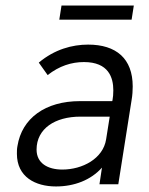

<svg xmlns="http://www.w3.org/2000/svg" viewBox="-20 -665 536 693"><path d="M463 -645H202L194 -594H455ZM407 0 455 -304C458 -321 459 -338 459 -353C459 -454 399 -504 298 -504C241 -504 177 -487 120 -439L152 -394C194 -427 238 -441 283 -441C372 -441 389 -385 389 -339C389 -326 388 -313 386 -303L385 -300H269C143 -300 59 -238 43 -138C41 -128 41 -119 41 -110C41 -26 108 8 182 8C248 8 308 -15 348 -60L339 0ZM363 -162C352 -92 277 -53 205 -53C152 -53 112 -76 112 -125C112 -201 179 -244 270 -244H376Z"/></svg>

Font: Arthouse Owned
Style: Italic
Weight: 400
Italic angle: -10°
Designer: Jeremy Tribby
Foundry: Tribby Type
Version: Version 1.000;PS 001.000;hotconv 1.0.88;makeotf.lib2.5.64775